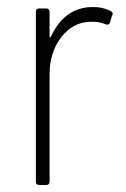

<svg xmlns="http://www.w3.org/2000/svg" viewBox="-20 -526 357 546"><path d="M292 -496 296 -494Q302 -490 300 -484L298 -480L293 -463Q290 -453 280 -457Q262 -465 237 -464Q187 -463 154 -420Q121 -377 121 -315V-10Q121 0 111 0H92Q82 0 82 -10V-492Q82 -502 92 -502H111Q121 -502 121 -492V-423Q121 -420 122.5 -419.5Q124 -419 125 -422Q143 -462 173 -484Q203 -506 244 -506Q272 -506 292 -496Z"/></svg>

Font: Barlow Semi Condensed ExLight
Style: Regular
Weight: 275
Width: 4
Designer: Jeremy Tribby
Foundry: Tribby Type
Version: Version 1.408